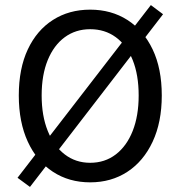

<svg xmlns="http://www.w3.org/2000/svg" viewBox="-20 -706 706 756"><path d="M98 30 49 -6 574 -686 622 -650ZM335 12Q252 12 188.5 -29.5Q125 -71 89.5 -148Q54 -225 54 -330Q54 -436 89.5 -511.5Q125 -587 188.5 -627.5Q252 -668 335 -668Q418 -668 481.5 -627.5Q545 -587 581 -511.5Q617 -436 617 -330Q617 -225 581 -148Q545 -71 481.5 -29.5Q418 12 335 12ZM335 -65Q393 -65 436 -98Q479 -131 502.5 -190.5Q526 -250 526 -330Q526 -411 502.5 -469.5Q479 -528 436 -559.5Q393 -591 335 -591Q278 -591 235 -559.5Q192 -528 168 -469.5Q144 -411 144 -330Q144 -250 168 -190.5Q192 -131 235 -98Q278 -65 335 -65Z"/></svg>

Font: Assistant ExtraLight Medium
Style: Regular
Weight: 500
Version: Version 3.000